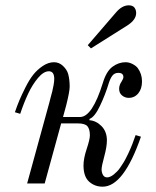

<svg xmlns="http://www.w3.org/2000/svg" viewBox="-20 -690 588 722"><path d="M310 -520 416 -643Q439 -670 464 -670Q479 -670 485.5 -661.5Q492 -653 492 -641Q492 -616 460 -595L322 -508ZM36 -268Q45 -294 53 -313Q61 -332 75.5 -361Q90 -390 105 -409Q120 -428 141 -442Q162 -456 183 -456Q202 -456 216.5 -442.5Q231 -429 236 -413Q242 -392 242 -364Q242 -346 229 -294L217 -250H281Q327 -250 367 -379Q380 -422 403 -439Q426 -456 452 -456Q466 -456 479 -449Q492 -442 498 -434Q514 -412 514 -384Q514 -356 500 -339Q486 -322 464 -322Q450 -322 439 -331Q428 -340 428 -356Q428 -370 437 -383Q444 -394 444 -400Q444 -416 425 -416Q411 -416 403 -406Q395 -396 389 -377Q376 -334 356 -292Q336 -250 317 -243L316 -238Q342 -236 362 -215.5Q382 -195 382 -162Q382 -138 372 -101.5Q362 -65 362 -53Q362 -42 367 -32.5Q372 -23 383 -23Q394 -23 408 -34Q414 -39 420.5 -45.5Q427 -52 432.5 -60.5Q438 -69 443 -76.5Q448 -84 453.5 -95Q459 -106 462.5 -113Q466 -120 471 -132Q476 -144 478 -149Q480 -154 484.5 -167Q489 -180 490 -182L510 -176Q445 12 366 12Q336 12 315 -7Q294 -26 294 -68Q294 -94 306 -130Q318 -166 318 -181Q318 -204 309 -215Q300 -226 272 -226H210L148 0H82L166 -306Q166 -308 170 -322Q174 -336 176.5 -346Q179 -356 181.5 -370Q184 -384 184 -393Q184 -422 164 -422Q144 -422 123 -397Q102 -372 86 -338Q70 -304 56 -262Z"/></svg>

Font: Old Standard TT
Style: Italic
Weight: 400
Italic angle: -15.2°
Designer: Alexey Kryukov <alexios@thessalonica.org.ru>
Version: Version 2.2